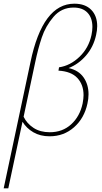

<svg xmlns="http://www.w3.org/2000/svg" viewBox="-31 -732 553 1041"><path d="M341 -363Q395 -351 422 -312.5Q449 -274 449 -221Q449 -196 443 -170Q426 -91 370.5 -42Q315 7 238 7Q187 7 149.5 -15Q112 -37 91 -72L14 289H-11L134 -394Q200 -712 372 -712Q431 -712 463.5 -679Q496 -646 496 -590Q496 -568 490 -542Q476 -478 435.5 -431Q395 -384 341 -363ZM465 -542Q470 -567 470 -586Q470 -635 443.5 -663Q417 -691 368 -691Q302 -691 259 -640.5Q216 -590 195.5 -528.5Q175 -467 160 -395L97 -99Q115 -62 151 -38.5Q187 -15 239 -15Q308 -15 355 -58Q402 -101 417 -171Q422 -198 422 -216Q422 -273 388.5 -309Q355 -345 286 -349L289 -367Q350 -376 400 -424Q450 -472 465 -542Z"/></svg>

Font: Ysabeau Extralight
Style: Italic
Weight: 200
Italic angle: -12°
Designer: Christian Thalmann (Catharsis Fonts)
Version: Version 0.003